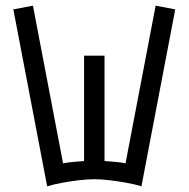

<svg xmlns="http://www.w3.org/2000/svg" viewBox="-20 -646 664 676"><path d="M96 -626 202 -71Q218 -74 239 -76Q260 -78 276 -79V-450H348V-79Q365 -78 386.5 -76Q408 -74 422 -71L528 -626L597 -613L478 10Q456 3 425.5 -2.5Q395 -8 365 -11.5Q335 -15 312 -15Q289 -15 259 -11.5Q229 -8 199 -2.5Q169 3 146 10L27 -613Z"/></svg>

Font: Aubrey
Style: Regular
Weight: 400
Designer: Gayaneh Bagdasaryan
Foundry: Cyreal.org
Version: Version 1.102; ttfautohint (v1.8.3)